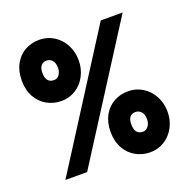

<svg xmlns="http://www.w3.org/2000/svg" viewBox="-138 -913 1049 1063"><g transform="rotate(-20 386.0 -381.0)"><path d="M36 -599Q36 -655 58.5 -696Q81 -737 119 -758Q157 -779 203 -779Q250 -779 288.5 -755Q327 -731 349 -689.5Q371 -648 371 -598Q371 -549 349.5 -507.5Q328 -466 290 -442Q252 -418 206 -418Q160 -418 121 -439.5Q82 -461 59 -502Q36 -543 36 -599ZM203 0H75L561 -763H690ZM249 -598Q249 -627 235.5 -642Q222 -657 203 -657Q184 -657 171 -644Q158 -631 158 -599Q158 -541 206 -541Q225 -541 237 -557.5Q249 -574 249 -598ZM401 -164Q401 -220 423.5 -260.5Q446 -301 484 -322Q522 -343 568 -343Q615 -343 653.5 -319Q692 -295 714 -253.5Q736 -212 736 -162Q736 -113 714.5 -72Q693 -31 655 -7Q617 17 571 17Q525 17 486 -4.5Q447 -26 424 -67Q401 -108 401 -164ZM615 -162Q615 -191 601 -206Q587 -221 568 -221Q523 -221 523 -164Q523 -104 571 -104Q589 -104 602 -120.5Q615 -137 615 -162Z"/></g></svg>

Font: Open Sauce One Black
Style: Regular
Weight: 900
Designer: Alfredo Marco Pradil
Foundry: Creative Sauce Fz LLC
Version: Version 1.477